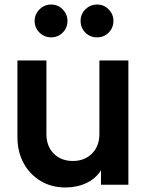

<svg xmlns="http://www.w3.org/2000/svg" viewBox="-20 -816 653 848"><path d="M269 12Q207 12 159 -17Q111 -46 84 -96Q57 -146 57 -210V-549H185V-224Q185 -170 217.5 -137.5Q250 -105 302 -105Q353 -105 386 -137.5Q419 -170 419 -224V-549H547V0H426V-64Q403 -27 361.5 -7.5Q320 12 269 12ZM206 -651Q176 -651 154.5 -672Q133 -693 133 -724Q133 -753 154.5 -774.5Q176 -796 206 -796Q236 -796 257 -774.5Q278 -753 278 -724Q278 -693 257 -672Q236 -651 206 -651ZM409 -651Q378 -651 357 -672Q336 -693 336 -724Q336 -754 357.5 -775Q379 -796 409 -796Q439 -796 460 -774.5Q481 -753 481 -724Q481 -693 460 -672Q439 -651 409 -651Z"/></svg>

Font: Plus Jakarta Text
Style: Bold
Weight: 700
Designer: Gumpita Rahayu
Foundry: Tokotype Studio
Version: Version 1.000